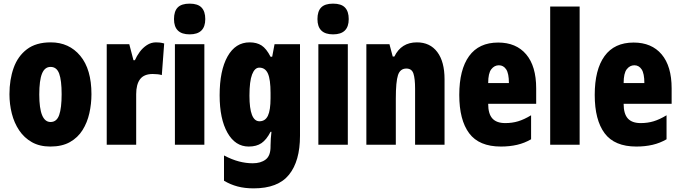

<svg xmlns="http://www.w3.org/2000/svg" viewBox="-20 -796 3741 1056"><path d="M483 -278Q483 -225 471.5 -173.5Q460 -122 434 -80.5Q408 -39 364.5 -14.5Q321 10 257 10Q198 10 155.5 -14Q113 -38 85.5 -79Q58 -120 45 -171.5Q32 -223 32 -278Q32 -358 55 -422.5Q78 -487 128 -525Q178 -563 259 -563Q360 -563 421.5 -489Q483 -415 483 -278ZM196 -276Q196 -125 258 -125Q292 -125 305.5 -163.5Q319 -202 319 -278Q319 -354 305.5 -391Q292 -428 258 -428Q226 -428 211 -391Q196 -354 196 -276Z M838 -563Q848 -563 858 -562Q868 -561 883 -557L870 -383Q851 -389 820 -389Q772 -389 750.5 -360.5Q729 -332 729 -278V0H567V-553H691L714 -465H722Q732 -488 748.5 -510.5Q765 -533 788 -548Q811 -563 838 -563Z M1023 -776Q1068 -776 1088.5 -754.5Q1109 -733 1109 -691Q1109 -607 1023 -607Q937 -607 937 -691Q937 -734 957.5 -755Q978 -776 1023 -776ZM1104 -553V0H942V-553Z M1353 -563Q1392 -563 1418.5 -546Q1445 -529 1468 -484H1477L1490 -553H1630V-49Q1630 90 1569.5 165Q1509 240 1375 240Q1326 240 1286.5 229.5Q1247 219 1212 198V59Q1256 82 1294.5 92Q1333 102 1370 102Q1414 102 1441 81.5Q1468 61 1468 11V5Q1468 -12 1469.5 -34Q1471 -56 1473 -71H1468Q1446 -28 1418.5 -9Q1391 10 1348 10Q1274 10 1231 -66Q1188 -142 1188 -272Q1188 -408 1231.5 -485.5Q1275 -563 1353 -563ZM1406 -424Q1381 -424 1366.5 -386.5Q1352 -349 1352 -270Q1352 -129 1407 -129Q1439 -129 1453.5 -159.5Q1468 -190 1468 -256V-285Q1468 -359 1453.5 -391.5Q1439 -424 1406 -424Z M1812 -776Q1857 -776 1877.5 -754.5Q1898 -733 1898 -691Q1898 -607 1812 -607Q1726 -607 1726 -691Q1726 -734 1746.5 -755Q1767 -776 1812 -776ZM1893 -553V0H1731V-553Z M2273 -563Q2345 -563 2385 -510Q2425 -457 2425 -360V0H2263V-308Q2263 -363 2254 -391Q2245 -419 2215 -419Q2181 -419 2169 -383Q2157 -347 2157 -253V0H1995V-553H2122L2140 -485H2149Q2187 -563 2273 -563Z M2720 -562Q2819 -562 2874 -497Q2929 -432 2929 -310V-225H2665Q2665 -170 2688 -144.5Q2711 -119 2759 -119Q2797 -119 2830 -129Q2863 -139 2901 -162V-30Q2865 -9 2824 0.5Q2783 10 2735 10Q2615 10 2560.5 -63Q2506 -136 2506 -274Q2506 -413 2560 -487.5Q2614 -562 2720 -562ZM2724 -437Q2699 -437 2682 -415Q2665 -393 2665 -339H2779Q2779 -392 2764 -414.5Q2749 -437 2724 -437Z M3168 0H3006V-760H3168Z M3465 -562Q3564 -562 3619 -497Q3674 -432 3674 -310V-225H3410Q3410 -170 3433 -144.5Q3456 -119 3504 -119Q3542 -119 3575 -129Q3608 -139 3646 -162V-30Q3610 -9 3569 0.5Q3528 10 3480 10Q3360 10 3305.5 -63Q3251 -136 3251 -274Q3251 -413 3305 -487.5Q3359 -562 3465 -562ZM3469 -437Q3444 -437 3427 -415Q3410 -393 3410 -339H3524Q3524 -392 3509 -414.5Q3494 -437 3469 -437Z"/></svg>

Font: Noto Sans Khmer UI ExtraCondensed Black
Style: Regular
Weight: 900
Width: 2
Designer: Danh Hong and the Monotype Design Team
Foundry: Monotype Imaging Inc.
Version: Version 2.002; ttfautohint (v1.8.4.7-5d5b)